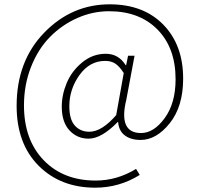

<svg xmlns="http://www.w3.org/2000/svg" viewBox="-20 -712 925 889"><path d="M421 157Q260 157 158.5 55Q57 -47 57 -222Q57 -429 184.5 -560.5Q312 -692 488 -692Q644 -692 736 -598Q828 -504 828 -348Q828 -219 766 -141.5Q704 -64 631 -64Q586 -64 558 -85Q530 -106 527 -147H525Q450 -70 390 -70Q337 -70 301.5 -108.5Q266 -147 266 -218Q266 -273 289 -328Q312 -383 360.5 -423Q409 -463 470 -463Q529 -463 562 -410H564L573 -454H603L565 -251Q527 -96 633 -96Q692 -96 742.5 -165Q793 -234 793 -345Q793 -490 709.5 -575Q626 -660 485 -660Q409 -660 338 -628.5Q267 -597 212 -541.5Q157 -486 124 -403Q91 -320 91 -224Q91 -65 182 29.5Q273 124 423 124Q522 124 610 70L627 98Q532 157 421 157ZM394 -102Q451 -102 518 -179L553 -374Q532 -406 513 -418Q494 -430 467 -430Q395 -430 348 -364.5Q301 -299 301 -220Q301 -159 326.5 -130.5Q352 -102 394 -102Z"/></svg>

Font: Noto Sans Korean Thin
Style: Regular
Weight: 250
Designer: Ryoko NISHIZUKA  (kana & ideographs); Paul D. Hunt (Latin, Greek & Cyrillic); Wenlong ZHANG  (bopomofo); Sandoll Communi
Foundry: Adobe Systems Incorporated
Version: Version 1.0001;PS 1;hotconv 1.0.78;makeotf.lib2.5.61930